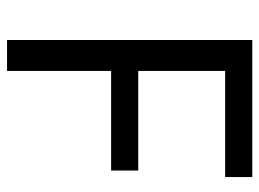

<svg xmlns="http://www.w3.org/2000/svg" viewBox="-118 -636 754 559"><g transform="rotate(90 259.5 -357.0)"><path d="M187 0H97V-714H496V-635H187V-382H477V-303H187Z"/></g></svg>

Font: Noto Sans Kawi
Style: Regular
Weight: 400
Designer: Fadhl Haqq
Version: Version 1.000